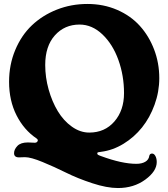

<svg xmlns="http://www.w3.org/2000/svg" viewBox="-20 -740 842 960"><path d="M485.4 40.5Q589.8 79.1 661.6 79.1Q689 79.1 706.5 68.8Q724.1 58.6 726.6 38.6Q729.5 27.8 740.2 27.8Q750.5 27.8 757.1 40.3Q763.7 52.7 763.7 70.3Q763.7 116.2 706.3 158.2Q648.9 200.2 569.8 200.2Q514.2 200.2 440.9 176Q367.7 151.9 309.6 123Q251.5 94.2 192.9 70.1Q134.3 45.9 105 45.9Q99.1 45.9 88.4 46.4Q77.6 46.9 75.2 46.9Q50.3 46.9 50.3 25.9Q50.3 7.3 66.9 -10.3Q83.5 -27.8 119.6 -27.8L151.9 -26.4Q163.6 -25.4 168 -34.2Q171.9 -41 162.6 -47.9Q100.1 -89.8 62.7 -163.3Q25.4 -236.8 25.4 -331.1Q25.4 -416.5 56.2 -490Q86.9 -563.5 139.6 -613.5Q192.4 -663.6 264.2 -691.9Q335.9 -720.2 417 -720.2Q497.6 -720.2 565.7 -690.7Q633.8 -661.1 679.4 -610.4Q725.1 -559.6 750.7 -492.2Q776.4 -424.8 776.4 -349.1Q776.4 -281.2 752.9 -216.6Q729.5 -151.9 690.2 -102.8Q650.9 -53.7 597.4 -21Q543.9 11.7 485.8 19Q483.4 19.5 479.5 20Q475.6 20.5 473.9 20.8Q472.2 21 470 21.7Q467.8 22.5 467 23.7Q466.3 24.9 466.3 26.4Q466.3 31.2 469.7 33.7Q473.1 36.1 485.4 40.5ZM426.3 -77.1Q503.9 -77.1 552 -132.6Q600.1 -188 600.1 -274.4Q600.1 -361.8 572 -440.2Q543.9 -518.6 492.2 -567.9Q440.4 -617.2 377.9 -617.2Q302.7 -617.2 254.4 -563.2Q206.1 -509.3 206.1 -415Q206.1 -353.5 223.1 -292.7Q240.2 -231.9 269 -184.1Q297.9 -136.2 339.4 -106.7Q380.9 -77.1 426.3 -77.1Z"/></svg>

Font: Cooper*
Style: Bold
Weight: 700
Designer: Owen Earl
Foundry: indestructible type*
Version: Version 0.001